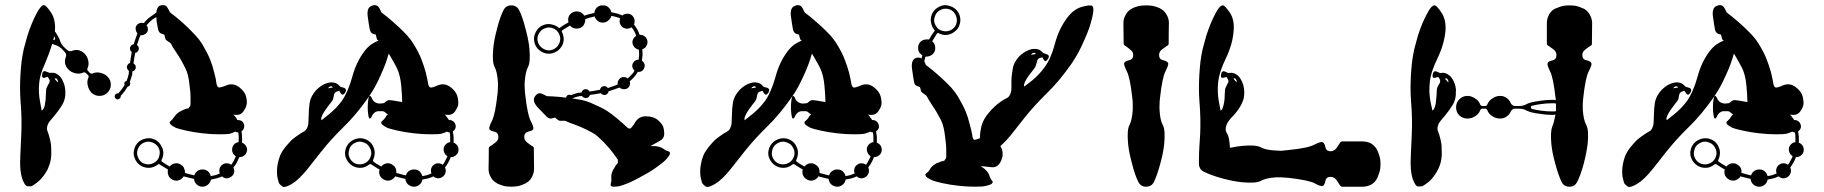

<svg xmlns="http://www.w3.org/2000/svg" viewBox="-20 -741 7238 762"><path d="M940.4 -174.8Q940.4 -174.8 940.4 -174.8Q951.2 -170.9 957 -160.2Q960.9 -154.3 960.9 -146.5Q960 -142.6 959 -138.7Q957 -128.9 948.2 -123Q939.5 -117.2 929.7 -117.2Q924.8 -105.5 919.9 -95.7Q914.1 -85 906.2 -76.2Q911.1 -66.4 909.2 -55.7Q906.2 -44.9 896.5 -39.1Q888.7 -33.2 877.9 -33.2Q868.2 -34.2 861.3 -41Q850.6 -36.1 839.8 -33.2Q829.1 -30.3 817.4 -28.3Q814.5 -15.6 804.7 -7.8Q794.9 0 783.2 0Q782.2 0 781.2 0Q768.6 -1 759.8 -9.8Q751 -18.6 750 -31.2Q749 -31.2 749 -31.2Q749 -31.2 749 -31.2Q738.3 -33.2 728.5 -36.1Q718.8 -38.1 709 -41Q709 -41 708 -40Q708 -39.1 707 -38.1Q699.2 -27.3 684.6 -24.4Q670.9 -22.5 659.2 -31.2Q650.4 -37.1 647.5 -47.9Q644.5 -57.6 646.5 -68.4Q635.7 -74.2 627 -80.1Q618.2 -85 613.3 -88.9Q612.3 -89.8 610.4 -89.8Q608.4 -89.8 607.4 -88.9Q596.7 -80.1 582 -76.2Q568.4 -73.2 553.7 -77.1Q529.3 -84 517.6 -106.4Q505.9 -127.9 513.7 -152.3Q520.5 -173.8 540 -184.6Q560.5 -195.3 582 -191.4Q606.4 -185.5 619.1 -164.1Q632.8 -141.6 626 -118.2Q625 -115.2 624 -112.3Q622.1 -109.4 621.1 -106.4Q620.1 -104.5 621.1 -102.5Q621.1 -100.6 623 -99.6Q627.9 -95.7 635.7 -90.8Q643.6 -85.9 653.3 -80.1Q662.1 -90.8 675.8 -92.8Q689.5 -94.7 700.2 -85.9Q708 -81.1 710.9 -72.3Q714.8 -63.5 713.9 -54.7Q722.7 -51.8 731.4 -49.8Q741.2 -46.9 751 -44.9Q754.9 -55.7 763.7 -62.5Q773.4 -69.3 786.1 -68.4Q796.9 -68.4 805.7 -60.5Q814.5 -52.7 816.4 -42Q826.2 -43.9 835 -45.9Q844.7 -48.8 852.5 -52.7Q848.6 -61.5 851.6 -72.3Q854.5 -82 863.3 -87.9Q871.1 -93.8 880.9 -92.8Q890.6 -92.8 897.5 -86.9Q903.3 -94.7 908.2 -103.5Q912.1 -111.3 916 -121.1Q907.2 -126 903.3 -135.7Q899.4 -145.5 902.3 -155.3Q904.3 -164.1 911.1 -169.9Q918 -175.8 926.8 -176.8Q927.7 -186.5 927.7 -197.3Q926.8 -207 925.8 -215.8Q923.8 -215.8 921.9 -215.8Q919.9 -216.8 918 -216.8Q917 -216.8 916 -217.8Q915 -217.8 914.1 -218.8Q911.1 -216.8 905.3 -214.8Q899.4 -212.9 891.6 -210Q880.9 -208 849.6 -208Q818.4 -208 784.2 -211.9Q749 -215.8 718.8 -222.7Q688.5 -229.5 678.7 -233.4Q657.2 -244.1 655.3 -250Q652.3 -254.9 653.3 -256.8Q655.3 -258.8 659.2 -262.7Q664.1 -266.6 665 -268.6Q667 -271.5 674.8 -281.2Q681.6 -292 697.3 -299.8Q706.1 -304.7 713.9 -307.6Q722.7 -310.5 729.5 -311.5Q729.5 -314.5 731.4 -316.4Q734.4 -318.4 735.4 -321.3Q736.3 -323.2 736.3 -350.6Q736.3 -377.9 731.4 -409.2Q729.5 -426.8 725.6 -443.4Q721.7 -459 714.8 -471.7Q698.2 -505.9 680.7 -531.2Q663.1 -556.6 661.1 -563.5Q658.2 -570.3 647.5 -576.2Q637.7 -582 636.7 -586.9Q634.8 -590.8 633.8 -597.7Q631.8 -603.5 631.8 -603.5Q631.8 -603.5 621.1 -607.4Q610.4 -610.4 607.4 -625Q606.4 -631.8 603.5 -645.5Q600.6 -659.2 600.6 -672.9Q595.7 -670.9 590.8 -667Q585 -663.1 584 -663.1Q578.1 -658.2 572.3 -652.3Q566.4 -646.5 561.5 -640.6Q565.4 -636.7 566.4 -630.9Q567.4 -625 566.4 -619.1Q563.5 -610.4 555.7 -605.5Q546.9 -599.6 538.1 -601.6Q533.2 -592.8 530.3 -582Q526.4 -572.3 523.4 -562.5Q528.3 -559.6 530.3 -553.7Q532.2 -548.8 530.3 -543.9Q528.3 -538.1 525.4 -535.2Q521.5 -532.2 516.6 -531.2Q514.6 -519.5 512.7 -509.8Q510.7 -499 509.8 -489.3Q514.6 -486.3 517.6 -481.4Q519.5 -475.6 518.6 -469.7Q516.6 -464.8 513.7 -461.9Q510.7 -459 505.9 -458Q505.9 -454.1 504.9 -451.2Q504.9 -448.2 504.9 -446.3Q502.9 -437.5 500 -429.7Q498 -421.9 495.1 -415Q496.1 -413.1 497.1 -410.2Q497.1 -408.2 496.1 -405.3Q495.1 -401.4 492.2 -399.4Q489.3 -397.5 486.3 -396.5Q478.5 -383.8 471.7 -375Q463.9 -365.2 459 -360.4Q459 -359.4 459 -358.4Q459 -356.4 459 -355.5Q457 -350.6 453.1 -348.6Q449.2 -345.7 444.3 -346.7Q439.5 -348.6 436.5 -352.5Q434.6 -357.4 435.5 -361.3Q436.5 -366.2 440.4 -368.2Q444.3 -371.1 449.2 -370.1Q453.1 -375 460.9 -383.8Q467.8 -392.6 474.6 -404.3Q473.6 -406.2 473.6 -408.2Q472.7 -410.2 473.6 -412.1Q474.6 -415 476.6 -417Q479.5 -418.9 482.4 -419.9Q484.4 -426.8 487.3 -433.6Q489.3 -441.4 491.2 -449.2Q491.2 -451.2 491.2 -454.1Q492.2 -456.1 492.2 -459Q487.3 -461.9 485.4 -467.8Q482.4 -473.6 484.4 -479.5Q485.4 -483.4 489.3 -487.3Q492.2 -490.2 496.1 -491.2Q498 -501 499 -511.7Q501 -522.5 502.9 -534.2Q499 -537.1 497.1 -542Q495.1 -547.9 496.1 -552.7Q498 -558.6 502 -561.5Q505.9 -564.5 510.7 -565.4Q513.7 -576.2 517.6 -586.9Q521.5 -597.7 525.4 -608.4Q521.5 -613.3 519.5 -619.1Q517.6 -626 518.6 -632.8Q521.5 -642.6 530.3 -647.5Q539.1 -652.3 548.8 -649.4Q549.8 -649.4 549.8 -649.4Q549.8 -649.4 550.8 -649.4Q555.7 -656.2 562.5 -662.1Q568.4 -668.9 576.2 -673.8Q578.1 -674.8 585.9 -680.7Q593.8 -686.5 600.6 -691.4Q601.6 -701.2 604.5 -708Q608.4 -715.8 615.2 -718.8Q622.1 -720.7 627.9 -720.7Q639.6 -720.7 645.5 -709Q655.3 -691.4 655.3 -691.4Q655.3 -691.4 676.8 -674.8Q698.2 -657.2 723.6 -633.8Q740.2 -617.2 755.9 -600.6Q771.5 -583 781.2 -568.4Q803.7 -530.3 813.5 -505.9Q823.2 -482.4 830.1 -453.1Q837.9 -424.8 838.9 -411.1Q840.8 -398.4 846.7 -394.5Q852.5 -391.6 878.9 -402.3Q904.3 -413.1 928.7 -395.5Q952.1 -377.9 957 -356.4Q961.9 -335 958 -322.3Q954.1 -309.6 945.3 -297.9Q936.5 -286.1 922.9 -285.2Q919.9 -285.2 915 -285.2Q911.1 -286.1 906.2 -286.1Q908.2 -283.2 911.1 -281.2Q913.1 -278.3 915 -276.4Q917 -273.4 918.9 -270.5Q920.9 -267.6 921.9 -264.6Q924.8 -264.6 926.8 -264.6Q928.7 -264.6 931.6 -263.7Q941.4 -261.7 946.3 -252.9Q951.2 -243.2 948.2 -233.4Q947.3 -229.5 944.3 -225.6Q942.4 -222.7 938.5 -219.7Q940.4 -210 940.4 -198.2Q941.4 -186.5 940.4 -174.8ZM613.3 -127Q616.2 -142.6 608.4 -156.2Q600.6 -168.9 586.9 -174.8Q566.4 -183.6 546.9 -172.9Q528.3 -162.1 524.4 -139.6Q522.5 -125 530.3 -111.3Q537.1 -97.7 551.8 -91.8Q572.3 -84 590.8 -94.7Q610.4 -105.5 613.3 -127ZM346.7 -449.2Q346.7 -449.2 346.7 -449.2Q361.3 -456.1 377.9 -452.1Q395.5 -448.2 406.2 -437.5Q419.9 -423.8 419.9 -405.3Q419.9 -386.7 406.2 -373Q393.6 -360.4 375 -360.4Q356.4 -360.4 342.8 -373Q332 -384.8 328.1 -402.3Q324.2 -418.9 331.1 -433.6Q332 -435.5 332 -438.5Q331.1 -441.4 329.1 -443.4Q326.2 -446.3 320.3 -451.2Q318.4 -453.1 316.4 -454.1Q313.5 -454.1 310.5 -453.1Q296.9 -446.3 279.3 -450.2Q261.7 -454.1 251 -465.8Q241.2 -475.6 238.3 -489.3Q236.3 -502.9 241.2 -514.6Q243.2 -519.5 242.2 -525.4Q241.2 -530.3 237.3 -534.2Q233.4 -539.1 224.6 -547.9Q218.8 -552.7 212.9 -556.6Q206.1 -560.5 199.2 -562.5Q196.3 -563.5 193.4 -564.5Q190.4 -566.4 187.5 -567.4Q174.8 -526.4 157.2 -485.4Q138.7 -445.3 135.7 -413.1Q131.8 -375 138.7 -338.9Q145.5 -301.8 145.5 -301.8Q145.5 -301.8 149.4 -304.7Q153.3 -308.6 157.2 -320.3Q159.2 -330.1 161.1 -345.7Q162.1 -361.3 162.1 -369.1Q162.1 -387.7 166 -394.5Q168.9 -401.4 174.8 -411.1Q179.7 -419.9 174.8 -427.7Q168.9 -436.5 168.9 -436.5Q168.9 -436.5 157.2 -432.6Q144.5 -429.7 147.5 -446.3Q149.4 -462.9 163.1 -457Q175.8 -452.1 175.8 -452.1Q175.8 -452.1 188.5 -452.1Q200.2 -453.1 213.9 -441.4Q223.6 -433.6 230.5 -417Q238.3 -400.4 239.3 -379.9Q241.2 -347.7 226.6 -324.2Q211.9 -300.8 196.3 -282.2Q187.5 -272.5 180.7 -263.7Q172.9 -254.9 169.9 -247.1Q164.1 -232.4 168 -221.7Q172.9 -210.9 177.7 -190.4Q180.7 -179.7 182.6 -165Q183.6 -149.4 183.6 -127.9Q182.6 -106.4 176.8 -88.9Q170.9 -70.3 162.1 -56.6Q145.5 -30.3 127 -16.6Q108.4 -2.9 105.5 -2Q100.6 -1 88.9 -2Q78.1 -2.9 67.4 -34.2Q57.6 -64.5 60.5 -121.1Q62.5 -177.7 64.5 -209Q67.4 -270.5 61.5 -339.8Q59.6 -365.2 59.6 -393.6Q59.6 -440.4 65.4 -495.1Q68.4 -518.6 74.2 -545.9Q81.1 -573.2 88.9 -599.6Q104.5 -648.4 124 -685.5Q142.6 -721.7 155.3 -720.7Q164.1 -718.8 182.6 -691.4Q201.2 -663.1 198.2 -619.1Q197.3 -619.1 197.3 -618.2Q197.3 -618.2 197.3 -617.2Q198.2 -616.2 199.2 -614.3Q200.2 -613.3 201.2 -612.3Q206.1 -604.5 210.9 -595.7Q215.8 -587.9 217.8 -581.1Q219.7 -574.2 223.6 -567.4Q227.5 -561.5 232.4 -555.7Q237.3 -551.8 246.1 -543Q250 -539.1 254.9 -538.1Q260.7 -537.1 265.6 -539.1Q277.3 -543.9 291 -542Q304.7 -539.1 314.5 -529.3Q326.2 -518.6 330.1 -501Q334 -483.4 327.1 -469.7Q326.2 -466.8 326.2 -464.8Q327.1 -461.9 329.1 -460Q332 -457 336.9 -451.2Q338.9 -449.2 341.8 -449.2Q344.7 -448.2 346.7 -449.2ZM206.1 -426.8Q204.1 -430.7 200.2 -429.7Q196.3 -428.7 196.3 -428.7Q201.2 -423.8 209 -414.1Q209 -414.1 210 -418Q210 -421.9 206.1 -426.8ZM191.4 -582Q195.3 -581.1 197.3 -584Q200.2 -586.9 198.2 -590.8Q197.3 -592.8 196.3 -593.8Q195.3 -594.7 194.3 -596.7Q194.3 -592.8 193.4 -588.9Q192.4 -585 191.4 -582Z M1780.3 -174.8Q1780.3 -174.8 1780.3 -174.8Q1791 -170.9 1796.9 -160.2Q1799.8 -154.3 1799.8 -146.5Q1799.8 -142.6 1798.8 -138.7Q1795.9 -128.9 1787.1 -123Q1779.3 -117.2 1768.6 -117.2Q1764.6 -105.5 1758.8 -95.7Q1752.9 -85 1746.1 -76.2Q1751 -66.4 1748 -55.7Q1745.1 -44.9 1736.3 -39.1Q1727.5 -33.2 1717.8 -33.2Q1708 -34.2 1700.2 -41Q1690.4 -36.1 1679.7 -33.2Q1668 -30.3 1656.2 -28.3Q1654.3 -15.6 1644.5 -7.8Q1633.8 1 1621.1 0Q1608.4 -1 1598.6 -9.8Q1589.8 -18.6 1588.9 -31.2Q1588.9 -31.2 1588.9 -31.2Q1588.9 -31.2 1587.9 -31.2Q1578.1 -33.2 1567.4 -36.1Q1557.6 -38.1 1548.8 -41Q1547.9 -41 1547.9 -40Q1547.9 -39.1 1546.9 -38.1Q1538.1 -27.3 1524.4 -24.4Q1510.7 -22.5 1499 -31.2Q1490.2 -37.1 1486.3 -47.9Q1483.4 -57.6 1486.3 -68.4Q1474.6 -74.2 1466.8 -80.1Q1458 -85 1453.1 -88.9Q1451.2 -89.8 1450.2 -89.8Q1448.2 -89.8 1446.3 -88.9Q1435.5 -80.1 1421.9 -76.2Q1407.2 -73.2 1392.6 -77.1Q1369.1 -84 1356.4 -106.4Q1344.7 -127.9 1352.5 -152.3Q1360.4 -173.8 1379.9 -184.6Q1399.4 -195.3 1420.9 -191.4Q1446.3 -185.5 1459 -164.1Q1471.7 -141.6 1464.8 -118.2Q1464.8 -115.2 1462.9 -112.3Q1461.9 -109.4 1460.9 -106.4Q1460 -104.5 1460 -102.5Q1460.9 -100.6 1461.9 -99.6Q1466.8 -95.7 1474.6 -90.8Q1482.4 -85.9 1493.2 -80.1Q1502 -90.8 1514.6 -92.8Q1528.3 -94.7 1539.1 -85.9Q1546.9 -81.1 1550.8 -72.3Q1553.7 -63.5 1552.7 -54.7Q1561.5 -51.8 1571.3 -49.8Q1580.1 -46.9 1590.8 -44.9Q1593.8 -55.7 1603.5 -62.5Q1613.3 -69.3 1625 -68.4Q1636.7 -68.4 1645.5 -60.5Q1653.3 -52.7 1656.2 -42Q1666 -43.9 1674.8 -45.9Q1683.6 -48.8 1692.4 -52.7Q1688.5 -61.5 1691.4 -72.3Q1694.3 -82 1703.1 -87.9Q1710.9 -93.8 1720.7 -92.8Q1729.5 -92.8 1737.3 -86.9Q1743.2 -94.7 1747.1 -103.5Q1752 -111.3 1755.9 -121.1Q1747.1 -126 1743.2 -135.7Q1739.3 -145.5 1741.2 -155.3Q1744.1 -164.1 1751 -169.9Q1757.8 -175.8 1766.6 -176.8Q1766.6 -186.5 1766.6 -197.3Q1766.6 -207 1764.6 -215.8Q1762.7 -215.8 1761.7 -215.8Q1759.8 -216.8 1757.8 -216.8Q1756.8 -216.8 1755.9 -217.8Q1754.9 -217.8 1753.9 -218.8Q1751 -216.8 1745.1 -214.8Q1739.3 -212.9 1730.5 -210Q1720.7 -208 1689.5 -208Q1658.2 -208 1623 -211.9Q1587.9 -215.8 1557.6 -222.7Q1527.3 -229.5 1517.6 -233.4Q1497.1 -244.1 1494.1 -250Q1492.2 -254.9 1493.2 -256.8Q1494.1 -258.8 1499 -262.7Q1502.9 -266.6 1504.9 -268.6Q1505.9 -270.5 1509.8 -275.4Q1512.7 -281.2 1519.5 -288.1Q1512.7 -290 1508.8 -294.9Q1504.9 -298.8 1499 -299.8Q1493.2 -299.8 1484.4 -299.8Q1475.6 -299.8 1470.7 -296.9Q1460 -290 1456.1 -280.3Q1451.2 -269.5 1447.3 -270.5Q1443.4 -271.5 1441.4 -286.1Q1439.5 -299.8 1439.5 -311.5Q1439.5 -312.5 1439.5 -315.4Q1439.5 -317.4 1439.5 -318.4Q1439.5 -330.1 1441.4 -344.7Q1443.4 -358.4 1447.3 -360.4Q1451.2 -361.3 1456.1 -350.6Q1460 -339.8 1470.7 -334Q1475.6 -331.1 1484.4 -330.1Q1493.2 -330.1 1499 -331.1Q1504.9 -331.1 1508.8 -335.9Q1512.7 -339.8 1519.5 -342.8Q1524.4 -344.7 1542 -341.8Q1560.5 -338.9 1576.2 -335.9Q1576.2 -358.4 1572.3 -401.4Q1568.4 -444.3 1554.7 -471.7Q1546.9 -487.3 1538.1 -502Q1530.3 -516.6 1522.5 -528.3Q1512.7 -490.2 1490.2 -441.4Q1468.8 -392.6 1443.4 -356.4Q1393.6 -285.2 1343.8 -237.3Q1293.9 -188.5 1255.9 -140.6Q1236.3 -116.2 1201.2 -71.3Q1166 -27.3 1137.7 -10.7Q1117.2 1 1107.4 1Q1103.5 1 1100.6 -1Q1091.8 -7.8 1088.9 -11.7Q1085.9 -14.6 1081.1 -37.1Q1079.1 -47.9 1079.1 -60.5Q1079.1 -74.2 1082 -89.8Q1085 -106.4 1091.8 -124Q1099.6 -141.6 1113.3 -158.2Q1127 -174.8 1137.7 -185.5Q1149.4 -195.3 1158.2 -201.2Q1175.8 -213.9 1185.5 -218.8Q1196.3 -223.6 1201.2 -239.3Q1204.1 -247.1 1204.1 -257.8Q1205.1 -269.5 1205.1 -282.2Q1205.1 -306.6 1209 -334Q1213.9 -361.3 1236.3 -384.8Q1251 -399.4 1267.6 -407.2Q1284.2 -414.1 1296.9 -414.1Q1313.5 -413.1 1322.3 -405.3Q1331.1 -396.5 1331.1 -396.5Q1331.1 -396.5 1344.7 -392.6Q1358.4 -387.7 1349.6 -373Q1340.8 -359.4 1333 -370.1Q1326.2 -380.9 1326.2 -380.9Q1326.2 -380.9 1317.4 -377.9Q1307.6 -375 1305.7 -365.2Q1303.7 -354.5 1301.8 -346.7Q1298.8 -339.8 1287.1 -326.2Q1282.2 -320.3 1273.4 -307.6Q1263.7 -293.9 1259.8 -285.2Q1253.9 -273.4 1254.9 -268.6Q1255.9 -263.7 1255.9 -263.7Q1255.9 -263.7 1285.2 -287.1Q1314.5 -310.5 1336.9 -340.8Q1361.3 -376 1377.9 -435.5Q1393.6 -494.1 1425.8 -537.1Q1438.5 -553.7 1453.1 -564.5Q1467.8 -574.2 1482.4 -580.1Q1479.5 -582 1477.5 -583Q1476.6 -585 1475.6 -586.9Q1474.6 -590.8 1472.7 -597.7Q1471.7 -603.5 1471.7 -603.5Q1471.7 -603.5 1460.9 -606.4Q1450.2 -610.4 1447.3 -625Q1444.3 -639.6 1439.5 -674.8Q1434.6 -710.9 1455.1 -717.8Q1460.9 -720.7 1466.8 -720.7Q1478.5 -720.7 1485.4 -709Q1494.1 -691.4 1494.1 -691.4Q1494.1 -691.4 1515.6 -674.8Q1537.1 -657.2 1562.5 -633.8Q1580.1 -617.2 1595.7 -600.6Q1611.3 -583 1620.1 -568.4Q1643.6 -530.3 1652.3 -505.9Q1662.1 -481.4 1669.9 -453.1Q1676.8 -424.8 1678.7 -411.1Q1680.7 -397.5 1686.5 -394.5Q1691.4 -390.6 1717.8 -402.3Q1744.1 -413.1 1767.6 -395.5Q1791 -377.9 1795.9 -356.4Q1800.8 -334 1797.9 -322.3Q1793.9 -309.6 1785.2 -297.9Q1776.4 -286.1 1761.7 -285.2Q1758.8 -285.2 1754.9 -285.2Q1750 -285.2 1745.1 -286.1Q1748 -283.2 1750 -281.2Q1752 -278.3 1753.9 -275.4Q1755.9 -273.4 1757.8 -270.5Q1759.8 -267.6 1761.7 -264.6Q1763.7 -264.6 1766.6 -264.6Q1768.6 -264.6 1770.5 -263.7Q1780.3 -260.7 1785.2 -252Q1790 -243.2 1788.1 -233.4Q1786.1 -229.5 1784.2 -225.6Q1781.2 -222.7 1777.3 -219.7Q1779.3 -209 1780.3 -198.2Q1780.3 -186.5 1780.3 -174.8ZM1292 -398.4Q1292 -398.4 1292 -398.4Q1286.1 -396.5 1284.2 -393.6Q1282.2 -390.6 1282.2 -390.6Q1288.1 -391.6 1300.8 -393.6Q1300.8 -393.6 1298.8 -396.5Q1296.9 -399.4 1292 -398.4ZM1453.1 -127Q1455.1 -142.6 1447.3 -155.3Q1440.4 -168.9 1425.8 -174.8Q1405.3 -183.6 1386.7 -172.9Q1367.2 -162.1 1364.3 -139.6Q1361.3 -125 1369.1 -111.3Q1377 -97.7 1390.6 -91.8Q1411.1 -84 1430.7 -94.7Q1449.2 -105.5 1453.1 -127Z M2092.8 -161.1Q2092.8 -161.1 2092.8 -161.1Q2095.7 -159.2 2097.7 -157.2Q2098.6 -154.3 2098.6 -152.3Q2098.6 -125 2099.6 -71.3Q2099.6 -53.7 2090.8 -38.1Q2083 -22.5 2067.4 -14.6Q2066.4 -13.7 2065.4 -12.7Q2063.5 -11.7 2062.5 -11.7Q2041 -2 2026.4 -1Q2011.7 0 2008.8 0Q2006.8 0 1992.2 -1Q1977.5 -2 1956.1 -11.7Q1955.1 -11.7 1953.1 -12.7Q1952.1 -13.7 1951.2 -14.6Q1935.5 -22.5 1927.7 -38.1Q1918.9 -53.7 1918.9 -71.3Q1919.9 -97.7 1919.9 -152.3Q1919.9 -154.3 1920.9 -157.2Q1922.9 -159.2 1925.8 -161.1Q1933.6 -165 1945.3 -174.8Q1958 -183.6 1958 -197.3Q1958 -214.8 1941.4 -218.8Q1924.8 -221.7 1921.9 -229.5Q1919.9 -237.3 1932.6 -261.7Q1945.3 -287.1 1954.1 -365.2Q1956.1 -380.9 1956.1 -393.6Q1957 -406.2 1956.1 -416Q1953.1 -456.1 1943.4 -474.6Q1932.6 -493.2 1937.5 -547.9Q1940.4 -582 1953.1 -628.9Q1964.8 -674.8 1978.5 -701.2Q1988.3 -719.7 2008.8 -719.7Q2030.3 -719.7 2040 -701.2Q2053.7 -674.8 2065.4 -627.9Q2078.1 -582 2081.1 -547.9Q2085.9 -493.2 2075.2 -474.6Q2065.4 -456.1 2062.5 -416Q2061.5 -406.2 2062.5 -393.6Q2062.5 -380.9 2064.5 -365.2Q2073.2 -287.1 2085.9 -261.7Q2098.6 -237.3 2096.7 -229.5Q2093.8 -221.7 2077.1 -218.8Q2060.5 -214.8 2060.5 -197.3Q2060.5 -183.6 2073.2 -174.8Q2085 -165 2092.8 -161.1ZM2636.7 -138.7Q2636.7 -138.7 2636.7 -138.7Q2638.7 -137.7 2638.7 -132.8Q2638.7 -131.8 2638.7 -130.9Q2638.7 -125 2623 -107.4Q2616.2 -99.6 2590.8 -81.1Q2566.4 -62.5 2535.2 -45.9Q2504.9 -28.3 2476.6 -15.6Q2447.3 -3.9 2437.5 -2Q2423.8 0 2416 0Q2411.1 0 2409.2 -1Q2403.3 -3.9 2403.3 -5.9Q2403.3 -8.8 2404.3 -14.6Q2406.2 -19.5 2406.2 -22.5Q2406.2 -25.4 2406.2 -38.1Q2405.3 -50.8 2413.1 -66.4Q2418 -75.2 2422.9 -83Q2428.7 -89.8 2432.6 -94.7Q2431.6 -97.7 2431.6 -100.6Q2432.6 -103.5 2432.6 -106.4Q2431.6 -108.4 2416 -129.9Q2399.4 -152.3 2377 -175.8Q2365.2 -187.5 2352.5 -199.2Q2339.8 -210 2328.1 -215.8Q2293.9 -234.4 2264.6 -245.1Q2236.3 -254.9 2229.5 -258.8Q2223.6 -262.7 2211.9 -261.7Q2200.2 -260.7 2196.3 -263.7Q2192.4 -266.6 2187.5 -270.5Q2182.6 -274.4 2182.6 -274.4Q2182.6 -274.4 2171.9 -271.5Q2161.1 -267.6 2150.4 -277.3Q2139.6 -288.1 2115.2 -313.5Q2090.8 -339.8 2102.5 -357.4Q2115.2 -377 2132.8 -368.2Q2150.4 -359.4 2150.4 -359.4Q2150.4 -359.4 2172.9 -358.4Q2195.3 -357.4 2226.6 -353.5Q2226.6 -353.5 2226.6 -354.5Q2226.6 -354.5 2226.6 -354.5Q2227.5 -357.4 2229.5 -360.4Q2231.4 -363.3 2235.4 -364.3Q2238.3 -365.2 2240.2 -365.2Q2243.2 -364.3 2245.1 -363.3Q2252 -366.2 2259.8 -368.2Q2267.6 -371.1 2276.4 -373Q2278.3 -373 2281.2 -373Q2284.2 -374 2288.1 -374Q2289.1 -378.9 2292 -381.8Q2294.9 -384.8 2299.8 -386.7Q2305.7 -387.7 2311.5 -385.7Q2316.4 -383.8 2319.3 -377.9Q2329.1 -379.9 2339.8 -380.9Q2349.6 -382.8 2361.3 -384.8Q2362.3 -389.6 2365.2 -393.6Q2368.2 -397.5 2374 -398.4Q2378.9 -400.4 2383.8 -398.4Q2389.6 -396.5 2392.6 -391.6Q2402.3 -394.5 2412.1 -398.4Q2421.9 -401.4 2431.6 -406.2Q2429.7 -415 2435.5 -423.8Q2440.4 -431.6 2449.2 -434.6Q2455.1 -435.5 2460.9 -434.6Q2466.8 -433.6 2470.7 -429.7Q2477.5 -434.6 2482.4 -440.4Q2488.3 -446.3 2493.2 -452.1Q2494.1 -454.1 2496.1 -457Q2497.1 -459 2498 -460.9Q2496.1 -462.9 2493.2 -466.8Q2491.2 -469.7 2490.2 -473.6Q2487.3 -483.4 2493.2 -492.2Q2498 -501 2507.8 -502.9Q2508.8 -503.9 2510.7 -503.9Q2512.7 -503.9 2514.6 -503.9Q2515.6 -513.7 2516.6 -523.4Q2516.6 -533.2 2515.6 -543.9Q2507.8 -544.9 2501 -550.8Q2494.1 -556.6 2491.2 -565.4Q2488.3 -575.2 2492.2 -584Q2496.1 -593.8 2504.9 -598.6Q2502 -608.4 2497.1 -617.2Q2492.2 -626 2486.3 -632.8Q2479.5 -627.9 2469.7 -627Q2460.9 -627 2452.1 -631.8Q2443.4 -638.7 2440.4 -648.4Q2437.5 -658.2 2441.4 -668Q2433.6 -671.9 2424.8 -673.8Q2415 -676.8 2406.2 -677.7Q2403.3 -667 2394.5 -660.2Q2386.7 -652.3 2375 -651.4Q2362.3 -650.4 2353.5 -657.2Q2343.8 -664.1 2339.8 -675.8Q2330.1 -672.9 2320.3 -670.9Q2311.5 -668 2302.7 -665Q2303.7 -656.2 2299.8 -648.4Q2296.9 -639.6 2289.1 -633.8Q2278.3 -626 2264.6 -627.9Q2251 -628.9 2242.2 -639.6Q2232.4 -633.8 2224.6 -628.9Q2216.8 -624 2211.9 -621.1Q2210 -619.1 2210 -617.2Q2209 -615.2 2210 -614.3Q2211.9 -611.3 2212.9 -608.4Q2213.9 -605.5 2214.8 -602.5Q2221.7 -578.1 2209 -556.6Q2195.3 -535.2 2170.9 -529.3Q2149.4 -524.4 2129.9 -535.2Q2109.4 -546.9 2102.5 -567.4Q2094.7 -591.8 2106.4 -614.3Q2118.2 -636.7 2142.6 -643.6Q2157.2 -647.5 2170.9 -643.6Q2185.5 -640.6 2196.3 -631.8Q2197.3 -629.9 2199.2 -629.9Q2201.2 -629.9 2202.1 -630.9Q2208 -634.8 2215.8 -640.6Q2224.6 -645.5 2236.3 -652.3Q2233.4 -662.1 2236.3 -672.9Q2239.3 -682.6 2249 -689.5Q2259.8 -697.3 2274.4 -695.3Q2288.1 -693.4 2296.9 -681.6Q2296.9 -680.7 2297.9 -680.7Q2297.9 -679.7 2297.9 -678.7Q2307.6 -681.6 2317.4 -684.6Q2327.1 -686.5 2337.9 -689.5Q2337.9 -689.5 2337.9 -689.5Q2338.9 -689.5 2338.9 -689.5Q2339.8 -701.2 2348.6 -710.9Q2357.4 -719.7 2370.1 -719.7Q2371.1 -719.7 2372.1 -719.7Q2384.8 -720.7 2393.6 -712.9Q2404.3 -704.1 2406.2 -692.4Q2418 -690.4 2428.7 -687.5Q2439.5 -683.6 2450.2 -679.7Q2457 -685.5 2467.8 -686.5Q2477.5 -687.5 2486.3 -681.6Q2495.1 -674.8 2498 -664.1Q2500 -653.3 2496.1 -643.6Q2502.9 -634.8 2508.8 -625Q2514.6 -614.3 2518.6 -602.5Q2528.3 -603.5 2537.1 -597.7Q2545.9 -591.8 2548.8 -581.1Q2551.8 -570.3 2545.9 -559.6Q2541 -548.8 2529.3 -545.9Q2530.3 -533.2 2530.3 -522.5Q2529.3 -510.7 2527.3 -500Q2531.2 -498 2534.2 -494.1Q2536.1 -491.2 2538.1 -486.3Q2540 -476.6 2535.2 -467.8Q2530.3 -459 2520.5 -456.1Q2518.6 -456.1 2515.6 -456.1Q2513.7 -455.1 2511.7 -456.1Q2509.8 -453.1 2507.8 -450.2Q2505.9 -447.3 2503.9 -444.3Q2499 -437.5 2492.2 -430.7Q2486.3 -423.8 2479.5 -418.9Q2479.5 -418 2479.5 -418Q2479.5 -418 2479.5 -417Q2482.4 -407.2 2477.5 -398.4Q2472.7 -389.6 2462.9 -387.7Q2456.1 -385.7 2449.2 -387.7Q2443.4 -389.6 2438.5 -393.6Q2427.7 -389.6 2417 -385.7Q2406.2 -381.8 2395.5 -378.9Q2394.5 -374 2391.6 -370.1Q2388.7 -366.2 2382.8 -364.3Q2377.9 -363.3 2373 -365.2Q2367.2 -367.2 2364.3 -371.1Q2352.5 -369.1 2341.8 -367.2Q2331.1 -365.2 2321.3 -364.3Q2320.3 -360.4 2317.4 -357.4Q2313.5 -353.5 2309.6 -352.5Q2303.7 -350.6 2297.9 -353.5Q2292 -355.5 2289.1 -360.4Q2286.1 -360.4 2284.2 -359.4Q2281.2 -359.4 2279.3 -359.4Q2271.5 -357.4 2264.6 -355.5Q2257.8 -353.5 2251 -350.6Q2271.5 -347.7 2291 -343.8Q2310.5 -338.9 2324.2 -333Q2365.2 -315.4 2387.7 -301.8Q2409.2 -288.1 2431.6 -268.6Q2454.1 -250 2463.9 -240.2Q2472.7 -230.5 2479.5 -230.5Q2486.3 -231.4 2501 -255.9Q2515.6 -280.3 2544.9 -279.3Q2574.2 -279.3 2591.8 -263.7Q2608.4 -249 2612.3 -237.3Q2616.2 -225.6 2616.2 -210Q2616.2 -195.3 2605.5 -186.5Q2598.6 -181.6 2585.9 -174.8Q2573.2 -167 2561.5 -161.1Q2566.4 -161.1 2571.3 -161.1Q2576.2 -161.1 2581.1 -161.1Q2597.7 -159.2 2608.4 -153.3Q2619.1 -146.5 2622.1 -144.5Q2624 -142.6 2629.9 -141.6Q2634.8 -139.6 2636.7 -138.7ZM2175.8 -544.9Q2189.5 -550.8 2197.3 -564.5Q2205.1 -578.1 2203.1 -592.8Q2199.2 -615.2 2180.7 -626Q2161.1 -636.7 2140.6 -627.9Q2127 -622.1 2119.1 -608.4Q2111.3 -595.7 2113.3 -580.1Q2117.2 -558.6 2135.7 -547.9Q2155.3 -536.1 2175.8 -544.9Z M3460 -174.8Q3460 -174.8 3460 -174.8Q3470.7 -170.9 3476.6 -160.2Q3479.5 -154.3 3479.5 -146.5Q3479.5 -142.6 3478.5 -138.7Q3475.6 -128.9 3466.8 -123Q3459 -117.2 3448.2 -117.2Q3444.3 -105.5 3438.5 -95.7Q3432.6 -85 3425.8 -76.2Q3430.7 -66.4 3427.7 -55.7Q3424.8 -44.9 3416 -39.1Q3407.2 -33.2 3397.5 -33.2Q3387.7 -34.2 3379.9 -41Q3370.1 -36.1 3359.4 -33.2Q3347.7 -30.3 3335.9 -28.3Q3334 -15.6 3324.2 -7.8Q3313.5 1 3300.8 0Q3288.1 -1 3278.3 -9.8Q3269.5 -18.6 3268.6 -31.2Q3268.6 -31.2 3268.6 -31.2Q3268.6 -31.2 3267.6 -31.2Q3257.8 -33.2 3247.1 -36.1Q3237.3 -38.1 3228.5 -41Q3227.5 -41 3227.5 -40Q3227.5 -39.1 3226.6 -38.1Q3217.8 -27.3 3204.1 -24.4Q3190.4 -22.5 3178.7 -31.2Q3169.9 -37.1 3166 -47.9Q3163.1 -57.6 3166 -68.4Q3154.3 -74.2 3146.5 -80.1Q3137.7 -85 3132.8 -88.9Q3130.9 -89.8 3129.9 -89.8Q3127.9 -89.8 3126 -88.9Q3115.2 -80.1 3101.6 -76.2Q3086.9 -73.2 3072.3 -77.1Q3048.8 -84 3036.1 -106.4Q3024.4 -127.9 3032.2 -152.3Q3040 -173.8 3059.6 -184.6Q3079.1 -195.3 3100.6 -191.4Q3126 -185.5 3138.7 -164.1Q3151.4 -141.6 3144.5 -118.2Q3144.5 -115.2 3142.6 -112.3Q3141.6 -109.4 3140.6 -106.4Q3139.6 -104.5 3139.6 -102.5Q3140.6 -100.6 3141.6 -99.6Q3146.5 -95.7 3154.3 -90.8Q3162.1 -85.9 3172.9 -80.1Q3181.6 -90.8 3194.3 -92.8Q3208 -94.7 3218.8 -85.9Q3226.6 -81.1 3230.5 -72.3Q3233.4 -63.5 3232.4 -54.7Q3241.2 -51.8 3251 -49.8Q3259.8 -46.9 3270.5 -44.9Q3273.4 -55.7 3283.2 -62.5Q3293 -69.3 3304.7 -68.4Q3316.4 -68.4 3325.2 -60.5Q3333 -52.7 3335.9 -42Q3345.7 -43.9 3354.5 -45.9Q3363.3 -48.8 3372.1 -52.7Q3368.2 -61.5 3371.1 -72.3Q3374 -82 3382.8 -87.9Q3390.6 -93.8 3400.4 -92.8Q3409.2 -92.8 3417 -86.9Q3422.9 -94.7 3426.8 -103.5Q3431.6 -111.3 3435.5 -121.1Q3426.8 -126 3422.9 -135.7Q3418.9 -145.5 3420.9 -155.3Q3423.8 -164.1 3430.7 -169.9Q3437.5 -175.8 3446.3 -176.8Q3446.3 -186.5 3446.3 -197.3Q3446.3 -207 3444.3 -215.8Q3442.4 -215.8 3441.4 -215.8Q3439.5 -216.8 3437.5 -216.8Q3436.5 -216.8 3435.5 -217.8Q3434.6 -217.8 3433.6 -218.8Q3430.7 -216.8 3424.8 -214.8Q3418.9 -212.9 3410.2 -210Q3400.4 -208 3369.1 -208Q3337.9 -208 3302.7 -211.9Q3267.6 -215.8 3237.3 -222.7Q3207 -229.5 3197.3 -233.4Q3176.8 -244.1 3173.8 -250Q3171.9 -254.9 3172.9 -256.8Q3173.8 -258.8 3178.7 -262.7Q3182.6 -266.6 3184.6 -268.6Q3185.5 -270.5 3189.5 -275.4Q3192.4 -281.2 3199.2 -288.1Q3192.4 -290 3188.5 -294.9Q3184.6 -298.8 3178.7 -299.8Q3172.9 -299.8 3164.1 -299.8Q3155.3 -299.8 3150.4 -296.9Q3139.6 -290 3135.7 -280.3Q3130.9 -269.5 3127 -270.5Q3123 -271.5 3121.1 -286.1Q3119.1 -299.8 3119.1 -311.5Q3119.1 -312.5 3119.1 -315.4Q3119.1 -317.4 3119.1 -318.4Q3119.1 -330.1 3121.1 -344.7Q3123 -358.4 3127 -360.4Q3130.9 -361.3 3135.7 -350.6Q3139.6 -339.8 3150.4 -334Q3155.3 -331.1 3164.1 -330.1Q3172.9 -330.1 3178.7 -331.1Q3184.6 -331.1 3188.5 -335.9Q3192.4 -339.8 3199.2 -342.8Q3204.1 -344.7 3221.7 -341.8Q3240.2 -338.9 3255.9 -335.9Q3255.9 -358.4 3252 -401.4Q3248 -444.3 3234.4 -471.7Q3226.6 -487.3 3217.8 -502Q3210 -516.6 3202.1 -528.3Q3192.4 -490.2 3169.9 -441.4Q3148.4 -392.6 3123 -356.4Q3073.2 -285.2 3023.4 -237.3Q2973.6 -188.5 2935.5 -140.6Q2916 -116.2 2880.9 -71.3Q2845.7 -27.3 2817.4 -10.7Q2796.9 1 2787.1 1Q2783.2 1 2780.3 -1Q2771.5 -7.8 2768.6 -11.7Q2765.6 -14.6 2760.7 -37.1Q2758.8 -47.9 2758.8 -60.5Q2758.8 -74.2 2761.7 -89.8Q2764.6 -106.4 2771.5 -124Q2779.3 -141.6 2793 -158.2Q2806.6 -174.8 2817.4 -185.5Q2829.1 -195.3 2837.9 -201.2Q2855.5 -213.9 2865.2 -218.8Q2876 -223.6 2880.9 -239.3Q2883.8 -247.1 2883.8 -257.8Q2884.8 -269.5 2884.8 -282.2Q2884.8 -306.6 2888.7 -334Q2893.6 -361.3 2916 -384.8Q2930.7 -399.4 2947.3 -407.2Q2963.9 -414.1 2976.6 -414.1Q2993.2 -413.1 3002 -405.3Q3010.7 -396.5 3010.7 -396.5Q3010.7 -396.5 3024.4 -392.6Q3038.1 -387.7 3029.3 -373Q3020.5 -359.4 3012.7 -370.1Q3005.9 -380.9 3005.9 -380.9Q3005.9 -380.9 2997.1 -377.9Q2987.3 -375 2985.4 -365.2Q2983.4 -354.5 2981.4 -346.7Q2978.5 -339.8 2966.8 -326.2Q2961.9 -320.3 2953.1 -307.6Q2943.4 -293.9 2939.5 -285.2Q2933.6 -273.4 2934.6 -268.6Q2935.5 -263.7 2935.5 -263.7Q2935.5 -263.7 2964.8 -287.1Q2994.1 -310.5 3016.6 -340.8Q3041 -376 3057.6 -435.5Q3073.2 -494.1 3105.5 -537.1Q3118.2 -553.7 3132.8 -564.5Q3147.5 -574.2 3162.1 -580.1Q3159.2 -582 3157.2 -583Q3156.2 -585 3155.3 -586.9Q3154.3 -590.8 3152.3 -597.7Q3151.4 -603.5 3151.4 -603.5Q3151.4 -603.5 3140.6 -606.4Q3129.9 -610.4 3127 -625Q3124 -639.6 3119.1 -674.8Q3114.3 -710.9 3134.8 -717.8Q3140.6 -720.7 3146.5 -720.7Q3158.2 -720.7 3165 -709Q3173.8 -691.4 3173.8 -691.4Q3173.8 -691.4 3195.3 -674.8Q3216.8 -657.2 3242.2 -633.8Q3259.8 -617.2 3275.4 -600.6Q3291 -583 3299.8 -568.4Q3323.2 -530.3 3332 -505.9Q3341.8 -481.4 3349.6 -453.1Q3356.4 -424.8 3358.4 -411.1Q3360.4 -397.5 3366.2 -394.5Q3371.1 -390.6 3397.5 -402.3Q3423.8 -413.1 3447.3 -395.5Q3470.7 -377.9 3475.6 -356.4Q3480.5 -334 3477.5 -322.3Q3473.6 -309.6 3464.8 -297.9Q3456.1 -286.1 3441.4 -285.2Q3438.5 -285.2 3434.6 -285.2Q3429.7 -285.2 3424.8 -286.1Q3427.7 -283.2 3429.7 -281.2Q3431.6 -278.3 3433.6 -275.4Q3435.5 -273.4 3437.5 -270.5Q3439.5 -267.6 3441.4 -264.6Q3443.4 -264.6 3446.3 -264.6Q3448.2 -264.6 3450.2 -263.7Q3460 -260.7 3464.8 -252Q3469.7 -243.2 3467.8 -233.4Q3465.8 -229.5 3463.9 -225.6Q3460.9 -222.7 3457 -219.7Q3459 -209 3460 -198.2Q3460 -186.5 3460 -174.8ZM2971.7 -398.4Q2971.7 -398.4 2971.7 -398.4Q2965.8 -396.5 2963.9 -393.6Q2961.9 -390.6 2961.9 -390.6Q2967.8 -391.6 2980.5 -393.6Q2980.5 -393.6 2978.5 -396.5Q2976.6 -399.4 2971.7 -398.4ZM3132.8 -127Q3134.8 -142.6 3127 -155.3Q3120.1 -168.9 3105.5 -174.8Q3085 -183.6 3066.4 -172.9Q3046.9 -162.1 3043.9 -139.6Q3041 -125 3048.8 -111.3Q3056.6 -97.7 3070.3 -91.8Q3090.8 -84 3110.4 -94.7Q3128.9 -105.5 3132.8 -127Z M4314.5 -717.8Q4314.5 -717.8 4314.5 -717.8Q4319.3 -713.9 4319.3 -702.1Q4319.3 -690.4 4314.5 -670.9Q4305.7 -630.9 4284.2 -584Q4273.4 -558.6 4260.7 -534.2Q4247.1 -509.8 4233.4 -489.3Q4183.6 -418 4133.8 -370.1Q4084 -321.3 4045.9 -273.4Q4030.3 -253.9 4002.9 -218.8Q3976.6 -184.6 3950.2 -161.1Q3958 -148.4 3959 -135.7Q3960 -122.1 3957 -114.3Q3954.1 -101.6 3945.3 -89.8Q3936.5 -78.1 3921.9 -77.1Q3914.1 -77.1 3899.4 -79.1Q3884.8 -80.1 3872.1 -82Q3875 -80.1 3878.9 -77.1Q3882.8 -74.2 3886.7 -71.3Q3900.4 -59.6 3905.3 -47.9Q3909.2 -36.1 3911.1 -33.2Q3912.1 -31.2 3915 -26.4Q3918.9 -22.5 3919.9 -19.5Q3920.9 -17.6 3917 -12.7Q3913.1 -7.8 3890.6 -2.9Q3879.9 0 3848.6 0Q3818.4 0 3783.2 -3.9Q3748 -7.8 3717.8 -14.6Q3687.5 -21.5 3677.7 -26.4Q3657.2 -36.1 3654.3 -42Q3651.4 -46.9 3653.3 -49.8Q3654.3 -51.8 3658.2 -54.7Q3663.1 -58.6 3665 -60.5Q3667 -63.5 3673.8 -74.2Q3680.7 -84 3696.3 -92.8Q3705.1 -96.7 3713.9 -99.6Q3722.7 -102.5 3728.5 -103.5Q3728.5 -106.4 3731.4 -108.4Q3733.4 -110.4 3734.4 -113.3Q3736.3 -115.2 3735.4 -142.6Q3735.4 -169.9 3730.5 -201.2Q3728.5 -218.8 3724.6 -235.4Q3720.7 -252 3714.8 -263.7Q3697.3 -297.9 3679.7 -323.2Q3663.1 -348.6 3660.2 -355.5Q3657.2 -362.3 3647.5 -368.2Q3636.7 -375 3635.7 -378.9Q3634.8 -383.8 3632.8 -389.6Q3630.9 -395.5 3630.9 -395.5Q3630.9 -395.5 3620.1 -399.4Q3609.4 -402.3 3607.4 -417Q3604.5 -431.6 3599.6 -467.8Q3598.6 -473.6 3598.6 -479.5Q3598.6 -503.9 3614.3 -510.7Q3621.1 -512.7 3627 -512.7Q3632.8 -511.7 3636.7 -508.8Q3637.7 -511.7 3638.7 -514.6Q3639.6 -518.6 3640.6 -521.5Q3639.6 -521.5 3638.7 -522.5Q3638.7 -522.5 3637.7 -523.4Q3626 -531.2 3624 -545.9Q3622.1 -559.6 3629.9 -571.3Q3636.7 -580.1 3646.5 -583Q3657.2 -585.9 3667 -584Q3673.8 -594.7 3678.7 -603.5Q3684.6 -612.3 3688.5 -617.2Q3689.5 -618.2 3689.5 -620.1Q3689.5 -622.1 3687.5 -623Q3678.7 -633.8 3675.8 -648.4Q3671.9 -662.1 3675.8 -676.8Q3682.6 -701.2 3705.1 -712.9Q3718.8 -720.7 3732.4 -720.7Q3742.2 -719.7 3751 -716.8Q3772.5 -710 3784.2 -690.4Q3794.9 -669.9 3790 -648.4Q3784.2 -624 3762.7 -611.3Q3741.2 -597.7 3716.8 -604.5Q3713.9 -605.5 3710.9 -606.4Q3708 -608.4 3705.1 -609.4Q3703.1 -610.4 3701.2 -609.4Q3699.2 -609.4 3698.2 -607.4Q3695.3 -602.5 3690.4 -594.7Q3685.5 -586.9 3679.7 -577.1Q3690.4 -568.4 3691.4 -554.7Q3693.4 -541 3685.5 -530.3Q3679.7 -522.5 3670.9 -519.5Q3663.1 -515.6 3653.3 -516.6Q3652.3 -511.7 3650.4 -506.8Q3649.4 -502 3648.4 -497.1Q3651.4 -492.2 3652.3 -488.3Q3654.3 -483.4 3654.3 -483.4Q3654.3 -483.4 3675.8 -466.8Q3697.3 -449.2 3722.7 -425.8Q3740.2 -409.2 3755.9 -392.6Q3770.5 -376 3780.3 -360.4Q3802.7 -322.3 3812.5 -298.8Q3822.3 -274.4 3829.1 -246.1Q3836.9 -216.8 3838.9 -204.1Q3839.8 -190.4 3845.7 -186.5Q3848.6 -185.5 3854.5 -187.5Q3860.4 -189.5 3869.1 -192.4Q3869.1 -213.9 3875 -240.2Q3881.8 -266.6 3902.3 -291Q3916 -307.6 3927.7 -318.4Q3938.5 -328.1 3948.2 -335Q3964.8 -346.7 3975.6 -351.6Q3986.3 -356.4 3991.2 -372.1Q3994.1 -379.9 3994.1 -391.6Q3994.1 -402.3 3994.1 -415Q3994.1 -439.5 3999 -466.8Q4002.9 -494.1 4025.4 -517.6Q4040 -532.2 4057.6 -540Q4074.2 -547.9 4086.9 -546.9Q4103.5 -546.9 4112.3 -538.1Q4121.1 -530.3 4121.1 -530.3Q4121.1 -530.3 4134.8 -525.4Q4148.4 -520.5 4138.7 -506.8Q4129.9 -492.2 4123 -502.9Q4116.2 -513.7 4116.2 -513.7Q4116.2 -513.7 4106.4 -510.7Q4097.7 -507.8 4095.7 -498Q4093.8 -488.3 4090.8 -480.5Q4088.9 -472.7 4077.1 -459Q4072.3 -453.1 4062.5 -440.4Q4053.7 -427.7 4048.8 -418Q4043.9 -407.2 4043.9 -402.3Q4044.9 -397.5 4044.9 -397.5Q4044.9 -397.5 4074.2 -419.9Q4103.5 -443.4 4126 -474.6Q4151.4 -508.8 4167 -568.4Q4182.6 -627 4215.8 -670.9Q4241.2 -705.1 4274.4 -713.9Q4306.6 -722.7 4314.5 -717.8ZM4082 -531.2Q4082 -531.2 4082 -531.2Q4076.2 -530.3 4074.2 -526.4Q4071.3 -523.4 4071.3 -523.4Q4078.1 -524.4 4090.8 -526.4Q4090.8 -526.4 4088.9 -529.3Q4086.9 -532.2 4082 -531.2ZM3691.4 -678.7Q3682.6 -658.2 3693.4 -639.6Q3704.1 -620.1 3726.6 -617.2Q3741.2 -615.2 3754.9 -622.1Q3768.6 -629.9 3774.4 -643.6Q3782.2 -664.1 3771.5 -683.6Q3760.7 -703.1 3739.3 -706.1Q3723.6 -708 3710 -700.2Q3697.3 -693.4 3691.4 -678.7Z M4528.3 -719.7Q4531.2 -719.7 4545.9 -718.8Q4560.5 -717.8 4582 -709Q4583 -708 4585 -707Q4585.9 -707 4586.9 -706.1Q4602.5 -697.3 4610.4 -681.6Q4619.1 -667 4619.1 -649.4Q4618.2 -622.1 4618.2 -568.4Q4618.2 -565.4 4617.2 -563.5Q4615.2 -560.5 4612.3 -559.6Q4604.5 -554.7 4591.8 -544.9Q4580.1 -536.1 4580.1 -522.5Q4580.1 -504.9 4596.7 -502Q4613.3 -498 4616.2 -490.2Q4618.2 -483.4 4605.5 -458Q4592.8 -433.6 4584 -354.5Q4582 -338.9 4582 -327.1Q4581.1 -314.5 4582 -304.7Q4584 -264.6 4594.7 -245.1Q4605.5 -226.6 4600.6 -171.9Q4597.7 -137.7 4585 -91.8Q4572.3 -44.9 4559.6 -18.6Q4549.8 0 4528.3 0Q4507.8 0 4498 -18.6Q4484.4 -44.9 4472.7 -91.8Q4460 -137.7 4457 -171.9Q4452.1 -226.6 4462.9 -245.1Q4472.7 -264.6 4475.6 -304.7Q4475.6 -314.5 4475.6 -327.1Q4475.6 -338.9 4473.6 -354.5Q4464.8 -433.6 4452.1 -458Q4439.5 -483.4 4441.4 -490.2Q4444.3 -498 4460.9 -502Q4477.5 -504.9 4477.5 -522.5Q4477.5 -536.1 4464.8 -544.9Q4453.1 -554.7 4445.3 -559.6Q4442.4 -560.5 4440.4 -563.5Q4439.5 -565.4 4439.5 -568.4Q4439.5 -594.7 4438.5 -649.4Q4438.5 -667 4447.3 -681.6Q4455.1 -697.3 4470.7 -706.1Q4471.7 -707 4472.7 -707Q4474.6 -708 4475.6 -709Q4497.1 -717.8 4511.7 -718.8Q4526.4 -719.7 4528.3 -719.7Z M5447.3 -142.6Q5447.3 -142.6 5447.3 -142.6Q5456.1 -121.1 5458 -106.4Q5459 -91.8 5459 -89.8Q5459 -87.9 5458 -73.2Q5456.1 -58.6 5447.3 -37.1Q5446.3 -35.2 5446.3 -34.2Q5445.3 -33.2 5444.3 -31.2Q5436.5 -16.6 5420.9 -7.8Q5405.3 0 5387.7 0Q5360.4 0 5306.6 0Q5303.7 0 5301.8 -2Q5299.8 -2.9 5297.9 -5.9Q5293 -13.7 5284.2 -26.4Q5274.4 -39.1 5260.7 -39.1Q5243.2 -39.1 5240.2 -22.5Q5236.3 -5.9 5229.5 -2.9Q5221.7 0 5197.3 -13.7Q5171.9 -26.4 5093.8 -35.2Q5078.1 -36.1 5065.4 -37.1Q5052.7 -37.1 5043 -37.1Q5002.9 -34.2 4984.4 -23.4Q4965.8 -12.7 4911.1 -17.6Q4877 -20.5 4830.1 -33.2Q4784.2 -45.9 4757.8 -59.6Q4748 -64.5 4743.2 -72.3Q4738.3 -81.1 4738.3 -89.8Q4738.3 -90.8 4738.3 -96.7Q4738.3 -102.5 4738.3 -105.5Q4738.3 -133.8 4740.2 -162.1Q4742.2 -190.4 4743.2 -209Q4746.1 -270.5 4740.2 -338.9Q4738.3 -365.2 4738.3 -392.6Q4738.3 -440.4 4744.1 -495.1Q4747.1 -518.6 4752.9 -545.9Q4759.8 -573.2 4767.6 -599.6Q4783.2 -648.4 4802.7 -685.5Q4820.3 -719.7 4833 -719.7Q4833 -719.7 4834 -719.7Q4841.8 -718.8 4861.3 -690.4Q4879.9 -662.1 4876 -619.1Q4872.1 -565.4 4845.7 -510.7Q4818.4 -455.1 4814.5 -413.1Q4810.5 -375 4817.4 -337.9Q4824.2 -301.8 4824.2 -301.8Q4824.2 -301.8 4828.1 -304.7Q4832 -307.6 4835 -320.3Q4837.9 -330.1 4839.8 -345.7Q4840.8 -361.3 4840.8 -369.1Q4840.8 -386.7 4844.7 -394.5Q4847.7 -401.4 4852.5 -410.2Q4858.4 -418.9 4852.5 -427.7Q4847.7 -435.5 4847.7 -435.5Q4847.7 -435.5 4835.9 -432.6Q4823.2 -428.7 4826.2 -445.3Q4828.1 -461.9 4841.8 -457Q4854.5 -451.2 4854.5 -451.2Q4854.5 -451.2 4867.2 -452.1Q4878.9 -452.1 4892.6 -441.4Q4901.4 -433.6 4909.2 -417Q4917 -400.4 4918 -379.9Q4918.9 -362.3 4915 -346.7Q4910.2 -332 4903.3 -320.3Q4889.6 -296.9 4872.1 -279.3Q4854.5 -261.7 4848.6 -247.1Q4839.8 -226.6 4849.6 -211.9Q4859.4 -197.3 4861.3 -154.3Q4875 -157.2 4887.7 -159.2Q4900.4 -161.1 4911.1 -162.1Q4964.8 -167 4984.4 -156.2Q5002.9 -145.5 5043 -143.6Q5052.7 -142.6 5065.4 -142.6Q5077.1 -143.6 5092.8 -145.5Q5171.9 -153.3 5196.3 -167Q5221.7 -179.7 5229.5 -176.8Q5236.3 -173.8 5240.2 -157.2Q5243.2 -140.6 5260.7 -140.6Q5274.4 -140.6 5284.2 -153.3Q5293 -166 5297.9 -173.8Q5298.8 -176.8 5301.8 -177.7Q5303.7 -179.7 5306.6 -179.7Q5333 -179.7 5387.7 -179.7Q5405.3 -179.7 5420.9 -171.9Q5435.5 -163.1 5444.3 -148.4Q5445.3 -147.5 5445.3 -145.5Q5446.3 -144.5 5447.3 -142.6ZM4884.8 -426.8Q4882.8 -430.7 4878.9 -429.7Q4875 -428.7 4875 -428.7Q4878.9 -423.8 4887.7 -414.1Q4887.7 -414.1 4887.7 -418Q4888.7 -421.9 4884.8 -426.8Z M6292 -559.6Q6293 -559.6 6293 -559.6Q6284.2 -554.7 6272.5 -544.9Q6259.8 -536.1 6259.8 -522.5Q6259.8 -504.9 6276.4 -502Q6293 -498 6295.9 -490.2Q6298.8 -483.4 6285.2 -458Q6272.5 -433.6 6263.7 -354.5Q6261.7 -338.9 6261.7 -327.1Q6261.7 -314.5 6261.7 -304.7Q6264.6 -264.6 6275.4 -245.1Q6286.1 -226.6 6281.2 -171.9Q6277.3 -137.7 6265.6 -91.8Q6252.9 -44.9 6239.3 -18.6Q6229.5 0 6209 0Q6187.5 0 6177.7 -18.6Q6165 -44.9 6152.3 -91.8Q6139.6 -137.7 6136.7 -171.9Q6132.8 -219.7 6140.6 -238.3Q6148.4 -257.8 6153.3 -286.1Q6149.4 -285.2 6145.5 -285.2Q6142.6 -285.2 6137.7 -285.2Q6124 -285.2 6106.4 -287.1Q6088.9 -289.1 6072.3 -292Q6063.5 -293.9 6054.7 -295.9Q6045.9 -298.8 6039.1 -301.8Q6033.2 -305.7 6025.4 -307.6Q6018.6 -309.6 6010.7 -309.6Q6004.9 -309.6 5992.2 -309.6Q5986.3 -309.6 5982.4 -306.6Q5977.5 -302.7 5975.6 -297.9Q5970.7 -286.1 5959 -278.3Q5948.2 -270.5 5933.6 -270.5Q5918 -270.5 5903.3 -279.3Q5887.7 -289.1 5882.8 -303.7Q5881.8 -305.7 5879.9 -307.6Q5877.9 -309.6 5875 -309.6Q5871.1 -309.6 5862.3 -309.6Q5860.4 -309.6 5857.4 -307.6Q5855.5 -305.7 5854.5 -303.7Q5849.6 -289.1 5834 -279.3Q5819.3 -270.5 5803.7 -270.5Q5785.2 -270.5 5771.5 -283.2Q5758.8 -295.9 5758.8 -315.4Q5758.8 -334 5771.5 -346.7Q5785.2 -360.4 5803.7 -360.4Q5819.3 -360.4 5834 -350.6Q5849.6 -340.8 5854.5 -326.2Q5855.5 -324.2 5857.4 -322.3Q5860.4 -320.3 5862.3 -320.3Q5867.2 -320.3 5875 -320.3Q5877.9 -320.3 5879.9 -322.3Q5881.8 -324.2 5882.8 -326.2Q5887.7 -340.8 5903.3 -350.6Q5918 -360.4 5933.6 -360.4Q5948.2 -360.4 5959 -352.5Q5970.7 -344.7 5975.6 -332Q5977.5 -327.1 5982.4 -324.2Q5986.3 -320.3 5992.2 -320.3Q5998 -320.3 6010.7 -320.3Q6018.6 -320.3 6025.4 -322.3Q6033.2 -324.2 6039.1 -328.1Q6044.9 -331.1 6054.7 -334Q6063.5 -335.9 6072.3 -337.9Q6088.9 -340.8 6106.4 -342.8Q6124 -344.7 6137.7 -344.7Q6142.6 -344.7 6146.5 -344.7Q6150.4 -344.7 6154.3 -343.8Q6154.3 -346.7 6154.3 -349.6Q6154.3 -351.6 6153.3 -354.5Q6144.5 -433.6 6131.8 -458Q6119.1 -483.4 6122.1 -490.2Q6124 -498 6140.6 -501Q6157.2 -504.9 6157.2 -522.5Q6157.2 -536.1 6145.5 -544.9Q6132.8 -554.7 6125 -559.6Q6122.1 -560.5 6121.1 -562.5Q6119.1 -565.4 6119.1 -567.4Q6119.1 -594.7 6119.1 -649.4Q6119.1 -666 6127 -681.6Q6134.8 -697.3 6150.4 -706.1Q6151.4 -706.1 6153.3 -707Q6154.3 -708 6156.2 -708Q6177.7 -717.8 6192.4 -718.8Q6206.1 -719.7 6209 -719.7Q6210.9 -719.7 6225.6 -718.8Q6240.2 -717.8 6261.7 -708Q6262.7 -708 6264.6 -707Q6265.6 -706.1 6266.6 -706.1Q6282.2 -697.3 6290 -681.6Q6298.8 -666 6298.8 -649.4Q6298.8 -622.1 6297.9 -567.4Q6297.9 -565.4 6296.9 -562.5Q6294.9 -560.5 6292 -559.6ZM6137.7 -298.8Q6142.6 -298.8 6147.5 -298.8Q6151.4 -298.8 6155.3 -299.8Q6155.3 -305.7 6155.3 -313.5Q6155.3 -321.3 6155.3 -330.1Q6151.4 -331.1 6147.5 -331.1Q6142.6 -331.1 6137.7 -331.1Q6118.2 -331.1 6096.7 -328.1Q6075.2 -325.2 6060.5 -321.3Q6055.7 -320.3 6055.7 -315.4Q6055.7 -310.5 6060.5 -308.6Q6075.2 -304.7 6096.7 -301.8Q6118.2 -298.8 6137.7 -298.8ZM5758.8 -378.9Q5758.8 -378.9 5757.8 -379.9Q5759.8 -347.7 5745.1 -324.2Q5730.5 -300.8 5714.8 -282.2Q5706.1 -272.5 5699.2 -263.7Q5691.4 -254.9 5688.5 -247.1Q5682.6 -232.4 5686.5 -221.7Q5691.4 -210.9 5696.3 -190.4Q5699.2 -179.7 5701.2 -164.1Q5702.1 -149.4 5702.1 -127.9Q5701.2 -106.4 5695.3 -87.9Q5689.5 -70.3 5680.7 -56.6Q5664.1 -29.3 5645.5 -15.6Q5627 -2 5624 -2Q5619.1 -1 5607.4 -1Q5596.7 -2 5585.9 -33.2Q5576.2 -64.5 5579.1 -121.1Q5581.1 -176.8 5583 -209Q5585.9 -270.5 5580.1 -338.9Q5578.1 -365.2 5578.1 -392.6Q5578.1 -440.4 5584 -494.1Q5586.9 -518.6 5592.8 -545.9Q5599.6 -572.3 5607.4 -599.6Q5623 -648.4 5642.6 -684.6Q5660.2 -719.7 5672.9 -719.7Q5672.9 -719.7 5673.8 -719.7Q5682.6 -718.8 5701.2 -690.4Q5719.7 -662.1 5716.8 -619.1Q5711.9 -565.4 5685.5 -510.7Q5658.2 -455.1 5654.3 -413.1Q5650.4 -375 5657.2 -337.9Q5665 -301.8 5665 -301.8Q5665 -301.8 5668 -304.7Q5671.9 -307.6 5675.8 -320.3Q5678.7 -330.1 5679.7 -345.7Q5681.6 -361.3 5681.6 -369.1Q5681.6 -386.7 5684.6 -394.5Q5687.5 -401.4 5693.4 -410.2Q5698.2 -418.9 5693.4 -427.7Q5688.5 -435.5 5688.5 -435.5Q5688.5 -435.5 5675.8 -432.6Q5663.1 -428.7 5666 -445.3Q5668.9 -461.9 5681.6 -457Q5695.3 -451.2 5695.3 -451.2Q5695.3 -451.2 5707 -452.1Q5718.8 -452.1 5732.4 -441.4Q5742.2 -433.6 5750 -417Q5757.8 -400.4 5758.8 -378.9ZM5724.6 -426.8Q5722.7 -430.7 5718.8 -429.7Q5714.8 -428.7 5714.8 -428.7Q5719.7 -423.8 5727.5 -414.1Q5727.5 -414.1 5728.5 -418Q5728.5 -421.9 5724.6 -426.8Z M7119.1 -174.8Q7119.1 -174.8 7119.1 -174.8Q7129.9 -170.9 7135.7 -160.2Q7138.7 -154.3 7138.7 -146.5Q7138.7 -142.6 7137.7 -138.7Q7134.8 -128.9 7126 -123Q7118.2 -117.2 7107.4 -117.2Q7103.5 -105.5 7097.7 -95.7Q7091.8 -85 7085 -76.2Q7089.8 -66.4 7086.9 -55.7Q7084 -44.9 7075.2 -39.1Q7066.4 -33.2 7056.6 -33.2Q7046.9 -34.2 7039.1 -41Q7029.3 -36.1 7018.6 -33.2Q7006.8 -30.3 6995.1 -28.3Q6993.2 -15.6 6983.4 -7.8Q6972.7 1 6960 0Q6947.3 -1 6937.5 -9.8Q6928.7 -18.6 6927.7 -31.2Q6927.7 -31.2 6927.7 -31.2Q6927.7 -31.2 6926.8 -31.2Q6917 -33.2 6906.2 -36.1Q6896.5 -38.1 6887.7 -41Q6886.7 -41 6886.7 -40Q6886.7 -39.1 6885.7 -38.1Q6877 -27.3 6863.3 -24.4Q6849.6 -22.5 6837.9 -31.2Q6829.1 -37.1 6825.2 -47.9Q6822.3 -57.6 6825.2 -68.4Q6813.5 -74.2 6805.7 -80.1Q6796.9 -85 6792 -88.9Q6790 -89.8 6789.1 -89.8Q6787.1 -89.8 6785.2 -88.9Q6774.4 -80.1 6760.7 -76.2Q6746.1 -73.2 6731.4 -77.1Q6708 -84 6695.3 -106.4Q6683.6 -127.9 6691.4 -152.3Q6699.2 -173.8 6718.8 -184.6Q6738.3 -195.3 6759.8 -191.4Q6785.2 -185.5 6797.9 -164.1Q6810.5 -141.6 6803.7 -118.2Q6803.7 -115.2 6801.8 -112.3Q6800.8 -109.4 6799.8 -106.4Q6798.8 -104.5 6798.8 -102.5Q6799.8 -100.6 6800.8 -99.6Q6805.7 -95.7 6813.5 -90.8Q6821.3 -85.9 6832 -80.1Q6840.8 -90.8 6853.5 -92.8Q6867.2 -94.7 6877.9 -85.9Q6885.7 -81.1 6889.6 -72.3Q6892.6 -63.5 6891.6 -54.7Q6900.4 -51.8 6910.2 -49.8Q6918.9 -46.9 6929.7 -44.9Q6932.6 -55.7 6942.4 -62.5Q6952.1 -69.3 6963.9 -68.4Q6975.6 -68.4 6984.4 -60.5Q6992.2 -52.7 6995.1 -42Q7004.9 -43.9 7013.7 -45.9Q7022.5 -48.8 7031.2 -52.7Q7027.3 -61.5 7030.3 -72.3Q7033.2 -82 7042 -87.9Q7049.8 -93.8 7059.6 -92.8Q7068.4 -92.8 7076.2 -86.9Q7082 -94.7 7085.9 -103.5Q7090.8 -111.3 7094.7 -121.1Q7085.9 -126 7082 -135.7Q7078.1 -145.5 7080.1 -155.3Q7083 -164.1 7089.8 -169.9Q7096.7 -175.8 7105.5 -176.8Q7105.5 -186.5 7105.5 -197.3Q7105.5 -207 7103.5 -215.8Q7101.6 -215.8 7100.6 -215.8Q7098.6 -216.8 7096.7 -216.8Q7095.7 -216.8 7094.7 -217.8Q7093.8 -217.8 7092.8 -218.8Q7089.8 -216.8 7084 -214.8Q7078.1 -212.9 7069.3 -210Q7059.6 -208 7028.3 -208Q6997.1 -208 6961.9 -211.9Q6926.8 -215.8 6896.5 -222.7Q6866.2 -229.5 6856.4 -233.4Q6835.9 -244.1 6833 -250Q6831.1 -254.9 6832 -256.8Q6833 -258.8 6837.9 -262.7Q6841.8 -266.6 6843.8 -268.6Q6844.7 -270.5 6848.6 -275.4Q6851.6 -281.2 6858.4 -288.1Q6851.6 -290 6847.7 -294.9Q6843.8 -298.8 6837.9 -299.8Q6832 -299.8 6823.2 -299.8Q6814.5 -299.8 6809.6 -296.9Q6798.8 -290 6794.9 -280.3Q6790 -269.5 6786.1 -270.5Q6782.2 -271.5 6780.3 -286.1Q6778.3 -299.8 6778.3 -311.5Q6778.3 -312.5 6778.3 -315.4Q6778.3 -317.4 6778.3 -318.4Q6778.3 -330.1 6780.3 -344.7Q6782.2 -358.4 6786.1 -360.4Q6790 -361.3 6794.9 -350.6Q6798.8 -339.8 6809.6 -334Q6814.5 -331.1 6823.2 -330.1Q6832 -330.1 6837.9 -331.1Q6843.8 -331.1 6847.7 -335.9Q6851.6 -339.8 6858.4 -342.8Q6863.3 -344.7 6880.9 -341.8Q6899.4 -338.9 6915 -335.9Q6915 -358.4 6911.1 -401.4Q6907.2 -444.3 6893.6 -471.7Q6885.7 -487.3 6877 -502Q6869.1 -516.6 6861.3 -528.3Q6851.6 -490.2 6829.1 -441.4Q6807.6 -392.6 6782.2 -356.4Q6732.4 -285.2 6682.6 -237.3Q6632.8 -188.5 6594.7 -140.6Q6575.2 -116.2 6540 -71.3Q6504.9 -27.3 6476.6 -10.7Q6456.1 1 6446.3 1Q6442.4 1 6439.5 -1Q6430.7 -7.8 6427.7 -11.7Q6424.8 -14.6 6419.9 -37.1Q6418 -47.9 6418 -60.5Q6418 -74.2 6420.9 -89.8Q6423.8 -106.4 6430.7 -124Q6438.5 -141.6 6452.1 -158.2Q6465.8 -174.8 6476.6 -185.5Q6488.3 -195.3 6497.1 -201.2Q6514.6 -213.9 6524.4 -218.8Q6535.2 -223.6 6540 -239.3Q6543 -247.1 6543 -257.8Q6543.9 -269.5 6543.9 -282.2Q6543.9 -306.6 6547.9 -334Q6552.7 -361.3 6575.2 -384.8Q6589.8 -399.4 6606.4 -407.2Q6623 -414.1 6635.7 -414.1Q6652.3 -413.1 6661.1 -405.3Q6669.9 -396.5 6669.9 -396.5Q6669.9 -396.5 6683.6 -392.6Q6697.3 -387.7 6688.5 -373Q6679.7 -359.4 6671.9 -370.1Q6665 -380.9 6665 -380.9Q6665 -380.9 6656.2 -377.9Q6646.5 -375 6644.5 -365.2Q6642.6 -354.5 6640.6 -346.7Q6637.7 -339.8 6626 -326.2Q6621.1 -320.3 6612.3 -307.6Q6602.5 -293.9 6598.6 -285.2Q6592.8 -273.4 6593.8 -268.6Q6594.7 -263.7 6594.7 -263.7Q6594.7 -263.7 6624 -287.1Q6653.3 -310.5 6675.8 -340.8Q6700.2 -376 6716.8 -435.5Q6732.4 -494.1 6764.6 -537.1Q6777.3 -553.7 6792 -564.5Q6806.6 -574.2 6821.3 -580.1Q6818.4 -582 6816.4 -583Q6815.4 -585 6814.5 -586.9Q6813.5 -590.8 6811.5 -597.7Q6810.5 -603.5 6810.5 -603.5Q6810.5 -603.5 6799.8 -606.4Q6789.1 -610.4 6786.1 -625Q6783.2 -639.6 6778.3 -674.8Q6773.4 -710.9 6793.9 -717.8Q6799.8 -720.7 6805.7 -720.7Q6817.4 -720.7 6824.2 -709Q6833 -691.4 6833 -691.4Q6833 -691.4 6854.5 -674.8Q6876 -657.2 6901.4 -633.8Q6918.9 -617.2 6934.6 -600.6Q6950.2 -583 6959 -568.4Q6982.4 -530.3 6991.2 -505.9Q7001 -481.4 7008.8 -453.1Q7015.6 -424.8 7017.6 -411.1Q7019.5 -397.5 7025.4 -394.5Q7030.3 -390.6 7056.6 -402.3Q7083 -413.1 7106.4 -395.5Q7129.9 -377.9 7134.8 -356.4Q7139.6 -334 7136.7 -322.3Q7132.8 -309.6 7124 -297.9Q7115.2 -286.1 7100.6 -285.2Q7097.7 -285.2 7093.8 -285.2Q7088.9 -285.2 7084 -286.1Q7086.9 -283.2 7088.9 -281.2Q7090.8 -278.3 7092.8 -275.4Q7094.7 -273.4 7096.7 -270.5Q7098.6 -267.6 7100.6 -264.6Q7102.5 -264.6 7105.5 -264.6Q7107.4 -264.6 7109.4 -263.7Q7119.1 -260.7 7124 -252Q7128.9 -243.2 7127 -233.4Q7125 -229.5 7123 -225.6Q7120.1 -222.7 7116.2 -219.7Q7118.2 -209 7119.1 -198.2Q7119.1 -186.5 7119.1 -174.8ZM6630.9 -398.4Q6630.9 -398.4 6630.9 -398.4Q6625 -396.5 6623 -393.6Q6621.1 -390.6 6621.1 -390.6Q6627 -391.6 6639.6 -393.6Q6639.6 -393.6 6637.7 -396.5Q6635.7 -399.4 6630.9 -398.4ZM6792 -127Q6793.9 -142.6 6786.1 -155.3Q6779.3 -168.9 6764.6 -174.8Q6744.1 -183.6 6725.6 -172.9Q6706.1 -162.1 6703.1 -139.6Q6700.2 -125 6708 -111.3Q6715.8 -97.7 6729.5 -91.8Q6750 -84 6769.5 -94.7Q6788.1 -105.5 6792 -127Z"/></svg>

Font: No Time for a New Roman
Style: XXL
Weight: 400
Monospace: yes
Designer: Arthur Shnapir
Foundry: Arthur Shnapir
Version: Version_01